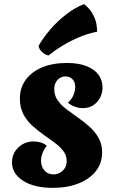

<svg xmlns="http://www.w3.org/2000/svg" viewBox="-20 -887 559 927"><path d="M235 20Q144 20 91 -14.5Q38 -49 38 -103Q38 -146 68.5 -175Q99 -204 142 -204Q161 -204 177 -199Q193 -194 206 -183Q193 -168 185.5 -148.5Q178 -129 178 -111Q178 -84 194 -64.5Q210 -45 239 -45Q255 -45 269.5 -53Q284 -61 293 -75.5Q302 -90 302 -110Q302 -136 286 -157.5Q270 -179 244 -198Q218 -217 189 -237.5Q160 -258 134 -282Q108 -306 92 -337.5Q76 -369 76 -411Q76 -463 104 -501.5Q132 -540 183 -561.5Q234 -583 303 -583Q360 -583 398.5 -567.5Q437 -552 456 -525.5Q475 -499 475 -465Q475 -424 448.5 -394.5Q422 -365 380 -365Q361 -365 342.5 -371.5Q324 -378 308 -391Q326 -407 334.5 -427.5Q343 -448 343 -468Q343 -492 329.5 -505Q316 -518 296 -518Q281 -518 269 -510.5Q257 -503 249.5 -489.5Q242 -476 242 -456Q242 -426 258.5 -402.5Q275 -379 301.5 -359Q328 -339 357.5 -318.5Q387 -298 413 -274.5Q439 -251 456 -221Q473 -191 473 -152Q473 -99 443 -61Q413 -23 359.5 -1.5Q306 20 235 20ZM166 -665Q185 -700 220 -741.5Q255 -783 299.5 -817.5Q344 -852 386 -867Q396 -860 410 -844.5Q424 -829 436 -802.5Q448 -776 449 -734Q402 -725 356.5 -705Q311 -685 274.5 -662Q238 -639 214 -619Q197 -623 183 -636Q169 -649 166 -665Z"/></svg>

Font: Merienda ExtraBold
Style: Regular
Weight: 800
Designer: Eduardo Rodriguez Tunni
Foundry: Eduardo Rodriguez Tunni
Version: Version 2.001